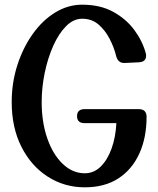

<svg xmlns="http://www.w3.org/2000/svg" viewBox="-20 -790 676 820"><path d="M342 -264Q309 -264 309 -294Q309 -324 342 -324H572Q606 -324 606 -291Q606 -202 575 -134Q544 -66 485.5 -28Q427 10 342 10Q255 10 184 -35.5Q113 -81 71.5 -163Q30 -245 30 -354Q30 -437 54 -511.5Q78 -586 119.5 -644.5Q161 -703 215.5 -736.5Q270 -770 331 -770Q408 -770 463.5 -739.5Q519 -709 554 -661.5Q589 -614 603 -561Q604 -558 604 -552Q604 -526 574 -524L512 -521Q484 -520 476 -551Q467 -588 448 -624.5Q429 -661 400.5 -685.5Q372 -710 331 -710Q294 -710 262.5 -678.5Q231 -647 207.5 -594.5Q184 -542 171 -479Q158 -416 158 -354Q158 -268 182 -199Q206 -130 248 -90Q290 -50 342 -50Q381 -50 410 -78.5Q439 -107 456.5 -155.5Q474 -204 477 -264Z"/></svg>

Font: Yusei Magic
Style: Regular
Weight: 400
Designer: Tanukizamurai
Foundry: Yusei Magic Project
Version: Version 1.200